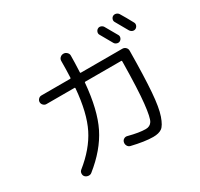

<svg xmlns="http://www.w3.org/2000/svg" viewBox="-174 -1058 1349 1296"><g transform="rotate(-30 500.0 -410.0)"><path d="M759.8 -798.8Q794.9 -738.3 814.5 -703.1Q820.3 -692.4 815.9 -680.2Q811.5 -668 800.8 -662.1Q790 -656.2 776.9 -660.6Q763.7 -665 757.8 -675.8Q727.5 -729.5 705.1 -768.6Q698.2 -779.3 702.1 -792Q706.1 -804.7 716.8 -811Q727.5 -817.4 740.2 -813.5Q752.9 -809.6 759.8 -798.8ZM848.6 -834Q860.4 -839.8 873 -835.9Q885.7 -832 892.6 -821.3Q918.9 -778.3 948.2 -723.6Q954.1 -712.9 950.2 -700.7Q946.3 -688.5 934.6 -681.6Q922.9 -675.8 910.6 -680.2Q898.4 -684.6 890.6 -697.3Q871.1 -733.4 836.9 -792Q830.1 -802.7 834 -815.4Q837.9 -828.1 848.6 -834ZM160.2 -543Q147.5 -543 137.2 -553.2Q127 -563.5 127 -577.1Q127 -589.8 136.7 -600.1Q146.5 -610.4 160.2 -610.4H383.8Q389.6 -610.4 389.6 -616.2Q392.6 -675.8 392.6 -745.1Q392.6 -759.8 403.3 -770Q414.1 -780.3 428.7 -780.3H430.7Q444.3 -780.3 455.6 -769.5Q466.8 -758.8 466.8 -745.1Q466.8 -696.3 462.9 -614.3Q462.9 -610.4 467.8 -610.4H791Q805.7 -610.4 816.4 -600.1Q827.1 -589.8 827.1 -575.2V-567.4Q825.2 -372.1 816.4 -256.8Q807.6 -141.6 787.1 -83Q766.6 -24.4 742.7 -7.3Q718.8 9.8 674.8 9.8Q610.4 9.8 508.8 -14.6Q495.1 -18.6 488.3 -31.2Q481.4 -43.9 484.4 -58.1Q487.3 -72.3 499.5 -79.6Q511.7 -86.9 525.4 -83Q607.4 -61.5 657.2 -61.5Q690.4 -61.5 706.5 -86.9Q722.7 -112.3 733.9 -214.8Q745.1 -317.4 748 -528.3V-538.1Q748 -543 743.2 -543H462.9Q458 -543 458 -538.1Q440.4 -335 379.9 -213.4Q319.3 -91.8 190.4 10.7Q179.7 19.5 164.6 18.1Q149.4 16.6 138.7 5.9Q129.9 -3.9 130.9 -18.6Q131.8 -33.2 142.6 -42Q258.8 -134.8 313.5 -244.1Q368.2 -353.5 383.8 -537.1Q383.8 -543 379.9 -543Z"/></g></svg>

Font: Rounded-L Mgen+ 2m regular
Style: Regular
Weight: 400
Designer: [Source Han Sans]
Ryoko NISHIZUKA  (kana & ideographs); Paul D. Hunt (Latin, Greek & Cyrillic); Wenlong ZHANG  (bopomofo
Version: Version 1.059.20150602